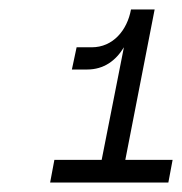

<svg xmlns="http://www.w3.org/2000/svg" viewBox="-20 -750 385 406"><path d="M86 -364H336L345 -412H245L307 -730H257C249 -686 219 -650 174 -650H142L132 -603H164C200 -603 225 -622 242 -650L195 -412H95Z"/></svg>

Font: Uncut Sans Book Italic
Style: Regular
Weight: 350
Italic angle: -11°
Designer: Kasper Nordkvist
Foundry: UNCUT.wtf
Version: Version 1.304;Glyphs 3.2 (3246)